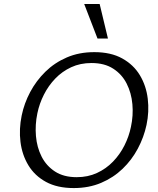

<svg xmlns="http://www.w3.org/2000/svg" viewBox="-20 -927 786 956"><path d="M347.1 9.4Q265.3 9.4 209.1 -21.2Q153 -51.7 121.5 -103.7Q90 -155.7 82 -220.2Q74 -284.7 88 -352.1Q100.5 -412.7 130.4 -468.9Q160.3 -525 206 -569.9Q251.6 -614.7 312.6 -641Q373.6 -667.4 449.5 -667.4Q532.2 -667.4 588.5 -636.1Q644.9 -604.9 676.5 -552.4Q708 -499.9 715.7 -435.4Q723.5 -370.9 709.5 -304.9Q696.5 -243.9 666.4 -187.3Q636.3 -130.6 590.4 -86.5Q544.5 -42.4 483.5 -16.5Q422.5 9.4 347.1 9.4ZM361.7 -44.8Q417.6 -44.8 463 -65.8Q508.3 -86.7 542.6 -122.2Q576.9 -157.6 599.5 -202.5Q622.1 -247.3 631.9 -295Q644.3 -351.9 639.2 -408.1Q634.2 -464.4 610.7 -510.7Q587.2 -557.1 543.7 -585.1Q500.3 -613.2 435.4 -613.2Q379.5 -613.2 334.4 -592.2Q289.3 -571.3 255.2 -535.8Q221.1 -500.4 198.5 -455.5Q175.9 -410.7 166.1 -363Q154.2 -306.1 159 -249.6Q163.8 -193.2 187.3 -147Q210.8 -100.9 254 -72.9Q297.3 -44.8 361.7 -44.8ZM465.5 -735.1 399.3 -907H476.2L517.5 -735.1Z"/></svg>

Font: Ysabeau
Style: Bold Italic
Weight: 700
Italic angle: -12°
Designer: Christian Thalmann (Catharsis Fonts)
Version: Version 2.002